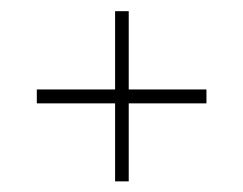

<svg xmlns="http://www.w3.org/2000/svg" viewBox="-20 -458 446 352"><path d="M191 -125.5V-268.5H47.5V-294H191V-437.5H216V-294H358.5V-268.5H216V-125.5Z"/></svg>

Font: Imbue 50pt
Style: Bold
Weight: 700
Designer: Tyler Finck
Foundry: Etcetera Type Company
Version: Version 1.102; ttfautohint (v1.8.3)